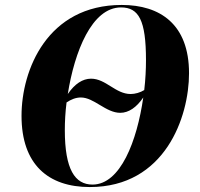

<svg xmlns="http://www.w3.org/2000/svg" viewBox="-20 -745 807 776"><path d="M343 11C647 11 744 -272 744 -449C744 -647 627 -725 472 -725C171 -725 67 -462 67 -277C67 -80 175 11 343 11ZM508 -365C447 -365 408 -427 348 -427C314 -427 282 -406 254 -365C281 -536 351 -715 469 -715C541 -715 570 -663 570 -502C570 -465 568 -423 563 -381C547 -371 526 -365 508 -365ZM354 1C283 1 242 -60 242 -219C242 -253 244 -292 249 -331C267 -343 286 -351 307 -351C360 -351 408 -289 466 -289C500 -289 532 -311 559 -351C534 -176 467 1 354 1Z"/></svg>

Font: Noto Serif Display SemiCondensed ExtraBold
Style: Italic
Weight: 800
Width: 4
Italic angle: -12°
Designer: Monotype Design Team
Foundry: Monotype Imaging Inc.
Version: Version 2.009